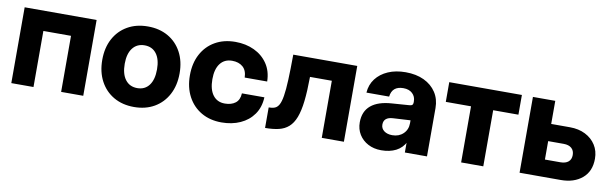

<svg xmlns="http://www.w3.org/2000/svg" viewBox="-40 -874 3981 1247"><g transform="rotate(10 1951.0 -250.5)"><path d="M48 -500V0H194.3V-369.7H376.6V0H522.5V-500Z M603.5 -251.8Q603.5 -172 635.5 -111.9Q667.5 -51.9 724.9 -18.7Q782.4 14.5 858.8 14.5Q935.1 14.5 992.4 -18.7Q1049.6 -51.9 1081.5 -111.9Q1113.5 -172 1113.5 -251.9Q1113.5 -331.9 1081.5 -391.3Q1049.6 -450.8 992.4 -483.6Q935.1 -516.5 858.8 -516.5Q782.4 -516.5 725 -483.6Q667.6 -450.8 635.5 -391.2Q603.5 -331.7 603.5 -251.8ZM964.6 -252Q964.6 -184.3 936.7 -147.1Q908.8 -110 858.9 -110Q808.6 -110 780.1 -147.1Q751.6 -184.3 751.6 -252Q751.6 -318.6 780.1 -355.3Q808.6 -392 858.9 -392Q908.8 -392 936.7 -355.3Q964.6 -318.6 964.6 -252Z M1181.5 -252Q1181.5 -172 1213.5 -111.9Q1245.5 -51.9 1302.7 -18.7Q1359.9 14.5 1435.9 14.5Q1504.5 14.5 1559.1 -10.1Q1613.8 -34.6 1646.8 -81.3Q1679.8 -128.1 1682.8 -194.5H1534.6Q1532.5 -150.7 1505.8 -130.4Q1479.1 -110 1435.9 -110Q1385.7 -110 1357.7 -147.1Q1329.6 -184.3 1329.6 -252Q1329.6 -318.9 1357.6 -355.4Q1385.6 -392 1435.9 -392Q1479.6 -392 1506.4 -369Q1533.3 -346.1 1534.6 -298.7H1682.8Q1681.4 -367.3 1648.4 -415.8Q1615.5 -464.4 1560.2 -490.4Q1504.8 -516.5 1435.9 -516.5Q1359.6 -516.5 1302.3 -483.6Q1245.1 -450.8 1213.3 -391.2Q1181.5 -331.7 1181.5 -252Z M1819.4 -500Q1818.8 -399.5 1815.9 -333Q1813 -266.5 1806.4 -226.5Q1799.9 -186.6 1788.8 -166.8Q1777.8 -147.1 1761.2 -140.9Q1744.7 -134.6 1721.6 -134.6V0.5Q1773.1 0.5 1811.3 -8.6Q1849.5 -17.7 1876.1 -41.3Q1902.8 -64.8 1919.2 -107.4Q1935.6 -150 1943.2 -216Q1950.8 -282 1951.5 -376.5H2095.5V0H2241.4V-500Z M2789.4 -318.5Q2789.4 -377.3 2760.6 -421.4Q2731.7 -465.6 2680.1 -490Q2628.5 -514.4 2559 -514.4Q2493.7 -514.4 2443.6 -492.6Q2393.4 -470.8 2363.5 -431.5Q2333.7 -392.3 2330.2 -339.8H2479.9Q2488.1 -409.9 2561.9 -409.9Q2599.8 -409.9 2621.6 -389.4Q2643.5 -368.9 2643.5 -336.9V0H2789.4ZM2671.6 -186 2643.5 -193.2Q2643.5 -150.6 2615.1 -123.5Q2586.8 -96.4 2543.1 -96.4Q2509.5 -96.4 2488.8 -112Q2468.1 -127.7 2468.1 -153.4Q2468.1 -202.4 2529.2 -205.8L2644.8 -212.3L2643.5 -329.8Q2643.5 -318.4 2637.4 -313.1Q2631.3 -307.9 2615.9 -307.3L2506.6 -299.4Q2415.4 -293.6 2368.2 -254.2Q2321 -214.8 2321 -142.5Q2321 -97.6 2342.6 -62.6Q2364.3 -27.5 2402.2 -7.6Q2440.1 12.4 2488.9 12.4Q2545.1 12.4 2586.1 -8.5Q2627 -29.4 2649.3 -73.3Q2671.6 -117.2 2671.6 -186Z M3327.2 -500H2848.2V-370H3014.6V0H3160.7V-370H3327.2Z M3649.1 -112.9H3547.3V-234.4H3649.7Q3683.2 -234.4 3701.7 -218.2Q3720.1 -202 3720.1 -172.9Q3720.1 -143.9 3701.5 -128.4Q3683 -112.9 3649.1 -112.9ZM3671 -347.7H3547.3V-500H3400V0H3671.9Q3758.8 0 3812.7 -45.5Q3866.5 -91.1 3866.5 -174Q3866.5 -225.3 3841.6 -264.4Q3816.6 -303.5 3772.7 -325.6Q3728.9 -347.7 3671 -347.7Z"/></g></svg>

Font: Overused Grotesk Light
Style: Regular
Weight: 300
Designer: RandomMaerks
Version: Version 0.005